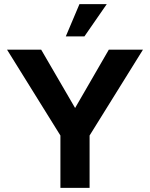

<svg xmlns="http://www.w3.org/2000/svg" viewBox="-20 -908 726 928"><path d="M272 0V-253L14 -668H179L343 -386L506 -668H671L413 -253V0ZM298 -732 364 -888H496L388 -732Z"/></svg>

Font: Celebes
Style: Bold
Weight: 700
Designer: Anugrah Pasau
Foundry: Lafontype
Version: Version 1.000; ttfautohint (v1.8.4)